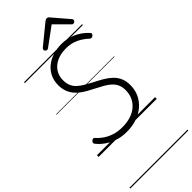

<svg xmlns="http://www.w3.org/2000/svg" viewBox="-459 -1181 1609 1609"><g transform="rotate(-45 345.5 -377.0)"><path d="M316 19Q268 19 227 8.5Q186 -2 153 -20Q120 -38 95 -59.5Q70 -81 54 -102Q48 -111 49.5 -118.5Q51 -126 60 -134Q71 -143 78 -142Q85 -141 93 -132Q114 -107 147 -84.5Q180 -62 222.5 -48.5Q265 -35 317 -35Q370 -35 414 -48.5Q458 -62 489.5 -88.5Q521 -115 538.5 -152Q556 -189 556 -236Q556 -273 543.5 -301Q531 -329 507.5 -350.5Q484 -372 452 -390Q420 -408 381 -428Q351 -443 322.5 -459Q294 -475 269 -494.5Q244 -514 225.5 -538Q207 -562 196 -593.5Q185 -625 185 -665Q185 -716 204.5 -757.5Q224 -799 259.5 -828.5Q295 -858 343 -874Q391 -890 448 -890Q500 -890 543 -876Q586 -862 621.5 -838.5Q657 -815 683 -786Q692 -777 690.5 -769.5Q689 -762 680 -754Q672 -747 663.5 -747Q655 -747 647 -754Q622 -778 592.5 -796.5Q563 -815 528 -826Q493 -837 447 -837Q402 -837 364.5 -825Q327 -813 300 -790.5Q273 -768 258 -736.5Q243 -705 243 -666Q243 -628 254.5 -600.5Q266 -573 288 -552Q310 -531 341 -513Q372 -495 409 -475Q449 -455 485.5 -434Q522 -413 551.5 -386Q581 -359 597.5 -323Q614 -287 614 -238Q614 -181 592 -134Q570 -87 530 -52.5Q490 -18 435.5 0.5Q381 19 316 19ZM329 -939Q320 -939 313.5 -946Q307 -953 307 -961Q307 -966 309 -969.5Q311 -973 315 -977L485 -1116Q493 -1123 499.5 -1126Q506 -1129 514 -1129Q522 -1129 527.5 -1125.5Q533 -1122 538 -1115L658 -975Q662 -971 663 -967Q664 -963 664 -960Q664 -952 656 -945.5Q648 -939 641 -939Q635 -939 630.5 -941.5Q626 -944 622 -949L507 -1064L349 -948Q343 -943 338.5 -941Q334 -939 329 -939ZM0 365H688V375H0ZM0 -20H688V0H0ZM0 -505H688V-500H0ZM0 -885H688V-875H0Z"/></g></svg>

Font: Playwrite AT Guides
Style: Italic
Weight: 400
Italic angle: -13.0072°
Designer: Veronika Burian, José Scaglione
Foundry: TypeTogether
Version: Version 1.002